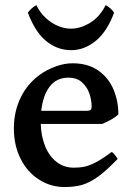

<svg xmlns="http://www.w3.org/2000/svg" viewBox="-20 -716 517 750"><path d="M139.2 -231.9Q140.6 -183.6 156.5 -144.5Q172.4 -105.5 201.2 -83.3Q230 -61 269 -61Q292 -61 311 -65.2Q330.1 -69.3 355.2 -82.5Q380.4 -95.7 416.5 -122.6Q421.9 -119.6 428.7 -110.8Q435.5 -102.1 439.5 -95.2Q395 -48.8 362.5 -25.6Q330.1 -2.4 300.8 6.1Q271.5 14.6 231.9 14.6Q178.2 14.6 132.8 -14.2Q87.4 -43 60.8 -95.2Q34.2 -147.5 34.2 -214.4Q34.2 -280.3 60.8 -335Q87.4 -389.6 137.2 -425.3Q163.1 -443.8 197.3 -456.3Q231.4 -468.8 263.2 -468.8Q323.7 -468.8 364 -440.4Q404.3 -412.1 423.3 -366.7Q442.4 -321.3 442.4 -269.5Q434.1 -260.3 415.3 -249.5Q396.5 -238.8 378.9 -231.9ZM319.3 -283.2Q330.1 -283.2 334 -286.9Q337.9 -290.5 337.9 -300.8Q337.9 -323.7 329.6 -349.4Q321.3 -375 301 -393.8Q280.8 -412.6 247.1 -412.6Q201.2 -412.6 174.6 -378.4Q147.9 -344.2 141.1 -283.2ZM88.9 -666.5Q94.7 -675.3 104.2 -683.6Q113.8 -691.9 122.1 -695.8Q137.2 -665 160.2 -644.5Q183.1 -624 208.3 -614Q233.4 -604 256.3 -604Q294.4 -604 332.3 -627.2Q370.1 -650.4 392.6 -695.8Q400.9 -692.4 410.4 -683.8Q419.9 -675.3 425.8 -666.5Q397.9 -591.8 353.5 -555.9Q309.1 -520 258.3 -520Q204.1 -520 160.6 -555.4Q117.2 -590.8 88.9 -666.5Z"/></svg>

Font: David Libre Medium
Style: Regular
Weight: 500
Version: Version 1.000